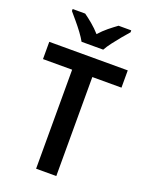

<svg xmlns="http://www.w3.org/2000/svg" viewBox="-171 -1023 853 1108"><g transform="rotate(20 256.0 -469.0)"><path d="M318 0H194V-608H15V-714H497V-608H318ZM190 -778Q178 -800 158 -827Q138 -854 116 -880Q94 -906 77 -926V-938H154Q177 -922 204.5 -899Q232 -876 256 -849Q281 -877 307.5 -898.5Q334 -920 359 -938H437V-926Q420 -907 398 -880.5Q376 -854 355.5 -827Q335 -800 323 -778Z"/></g></svg>

Font: Noto Sans Malayalam SemiCondensed SemiBold
Style: Regular
Weight: 600
Width: 4
Designer: Jelle Bosma - Monotype Design Team
Foundry: Monotype Imaging Inc.
Version: Version 2.104; ttfautohint (v1.8.4.7-5d5b)